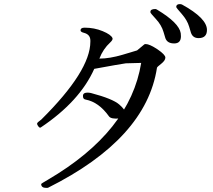

<svg xmlns="http://www.w3.org/2000/svg" viewBox="-20 -914 1040 937"><path d="M990 -768Q990 -825 868 -892Q862 -894 858 -894Q840 -894 840 -880Q840 -876 867 -846Q894 -815 903 -784L912 -754Q921 -728 949 -728Q990 -728 990 -768ZM863 -737Q863 -744 862 -752Q854 -802 748 -866Q742 -870 738 -870Q714 -870 714 -856V-854Q714 -850 741 -821Q768 -792 778 -758L787 -728Q796 -702 830 -702Q863 -702 863 -737ZM562 -404Q530 -432 424 -460Q416 -462 405 -462Q384 -461 385 -445V-444Q385 -430 398 -428Q462 -416 512 -346Q522 -332 564 -336Q622 -352 562 -404ZM669 -607Q615 -272 214 -37Q181 -18 181 -16Q181 3 206 3Q213 3 215 2Q693 -237 746 -583Q746 -587 767 -603Q787 -619 787 -633Q787 -647 749 -673Q710 -699 691 -699Q688 -699 685 -698Q682 -696 649 -668Q642 -666 579 -647Q515 -628 465 -628Q483 -675 518 -707Q532 -720 529 -728Q522 -745 481 -762Q440 -779 393 -779Q373 -779 373 -766Q373 -758 389 -754Q421 -746 421 -716V-711Q421 -568 182 -331Q161 -316 161 -311Q161 -305 166 -299Q173 -288 179 -292Q369 -419 440 -578Q565 -601 594 -605Z"/></svg>

Font: Sawarabi Mincho
Style: Regular
Weight: 400
Version: Version 1.082; ttfautohint (v1.8.4.7-5d5b)